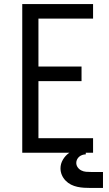

<svg xmlns="http://www.w3.org/2000/svg" viewBox="-20 -755 540 949"><path d="M90 0H440V-72H170V-354H383V-426H170V-663H440V-735H90ZM429 174H489V95H429Q417 95 405 94Q393 93 382 87.5Q371 82 364 72Q357 62 357 50Q357 41 361 33Q365 25 371.5 19.5Q378 14 386.5 11Q395 8 404 8V-23Q382 -23 360 -17Q338 -11 320 2Q302 15 290.5 35Q279 55 279 77Q279 94 285.5 109.5Q292 125 304 137.5Q316 150 331 157.5Q346 165 362.5 168.5Q379 172 395.5 173Q412 174 429 174Z"/></svg>

Font: Iosevka SS09
Style: Regular
Weight: 400
Monospace: yes
Designer: Belleve Invis
Foundry: Belleve Invis
Version: Version 5.2.1; ttfautohint (v1.8.3)